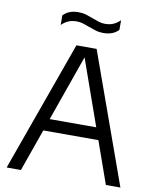

<svg xmlns="http://www.w3.org/2000/svg" viewBox="-98 -999 871 1073"><g transform="rotate(10 337.0 -462.0)"><path d="M14.5 0 280 -740H394.5L660 0H577.5L329.5 -701.5H343.5L95.5 0ZM153.5 -239.5 172.5 -308H501.5L520.5 -239.5ZM414.5 -834Q391 -834 370.2 -840.5Q349.5 -847 330 -854.5Q312 -861.5 294.8 -866.8Q277.5 -872 259.5 -872Q232.5 -872 212.5 -863.5Q192.5 -855 173.5 -837V-891.5Q189.5 -908 210.5 -916.2Q231.5 -924.5 260.5 -924.5Q284 -924.5 305 -918Q326 -911.5 345 -904Q363 -897 380.2 -891.5Q397.5 -886 415.5 -886Q442.5 -886 462.8 -894.8Q483 -903.5 501.5 -921.5V-866.5Q486 -850.5 464.8 -842.2Q443.5 -834 414.5 -834Z"/></g></svg>

Font: Encode Sans SC Condensed Thin
Style: Regular
Weight: 400
Version: Version 3.002